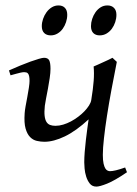

<svg xmlns="http://www.w3.org/2000/svg" viewBox="-20 -671 509 711"><path d="M292 -69.8Q292 -86.4 293.7 -108.6Q295.4 -130.9 298.1 -153.3Q300.8 -175.8 303.5 -196Q306.2 -216.3 308.1 -229Q261.7 -186 220.2 -166Q178.7 -146 144.5 -146Q130.9 -146 116.7 -149.2Q102.5 -152.3 91.6 -163.3Q80.6 -174.3 74.7 -195.1Q68.8 -215.8 71.3 -251.5Q71.8 -260.7 74.7 -277.3Q77.6 -293.9 81.1 -311.8Q84.5 -329.6 86.9 -345.9Q89.4 -362.3 89.4 -371.1Q89.4 -382.3 87.9 -388.9Q86.4 -395.5 83.7 -398.7Q81.1 -401.9 77.4 -402.8Q73.7 -403.8 69.3 -403.8Q64.9 -403.8 56.6 -402.1Q48.3 -400.4 40 -397.9Q30.3 -395.5 19 -392.1L13.2 -410.2Q33.7 -419.4 54.4 -428Q75.2 -436.5 92.8 -442.9Q110.4 -449.2 123.8 -453.1Q137.2 -457 143.1 -457Q157.2 -457 162.1 -447.8Q167 -438.5 167 -416Q167 -401.9 164.1 -382.1Q161.1 -362.3 157.5 -342.5Q153.8 -322.8 150.4 -305.4Q147 -288.1 146 -279.3Q143.6 -256.3 145.3 -241.9Q147 -227.5 152.1 -219.5Q157.2 -211.4 165.5 -208.3Q173.8 -205.1 185.5 -205.1Q199.2 -205.1 213.9 -209.5Q228.5 -213.9 242.7 -221.4Q256.8 -229 269.8 -238.8Q282.7 -248.5 292.7 -259Q302.7 -269.5 309.6 -280.3Q316.4 -291 317.9 -300.3Q324.7 -341.8 326.9 -371.6Q329.1 -401.4 326.7 -424.8Q334 -427.7 343.5 -432.1Q353 -436.5 362.8 -440.9Q372.6 -445.3 381.6 -449.5Q390.6 -453.6 396.5 -457L412.6 -441.9Q402.3 -390.1 392.8 -339.1Q383.3 -288.1 376.2 -242.4Q369.1 -196.8 365 -159.2Q360.8 -121.6 360.8 -97.7Q360.8 -77.1 363.5 -65.2Q366.2 -53.2 370.1 -47.1Q374 -41 378.7 -39.1Q383.3 -37.1 387.2 -37.1Q395.5 -37.1 409.2 -40.3Q422.9 -43.5 443.4 -50.8L450.2 -33.2Q404.3 -2 376.7 9Q349.1 20 336.9 20Q321.3 20 312.5 8.8Q303.7 -2.4 299.1 -17.3Q294.4 -32.2 293.2 -47.4Q292 -62.5 292 -69.8ZM229 -616.2Q229 -602.5 224.6 -589.1Q220.2 -575.7 212.4 -564.7Q204.6 -553.7 193.1 -546.9Q181.6 -540 168 -540Q152.3 -540 143.6 -548.8Q134.8 -557.6 134.8 -574.2Q134.8 -587.4 139.4 -600.8Q144 -614.3 152.1 -625.5Q160.2 -636.7 171.6 -643.8Q183.1 -650.9 196.8 -650.9Q211.9 -650.9 220.5 -641.8Q229 -632.8 229 -616.2ZM411.1 -616.2Q411.1 -602.5 406.7 -589.1Q402.3 -575.7 394.3 -564.7Q386.2 -553.7 374.8 -546.9Q363.3 -540 349.1 -540Q334 -540 325.4 -548.8Q316.9 -557.6 316.9 -574.2Q316.9 -587.4 321.3 -600.8Q325.7 -614.3 333.5 -625.5Q341.3 -636.7 352.5 -643.8Q363.8 -650.9 377.9 -650.9Q393.1 -650.9 402.1 -641.8Q411.1 -632.8 411.1 -616.2Z"/></svg>

Font: Gentium Plus CyrE
Style: Italic
Weight: 400
Italic angle: -8°
Designer: J. Victor Gaultney, Annie Olsen, Iska Routamaa, Becca Hirsbrunner
Foundry: SIL International
Version: Version 5.000